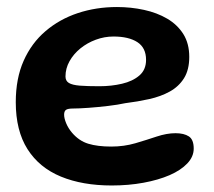

<svg xmlns="http://www.w3.org/2000/svg" viewBox="-20 -504 624 560"><path d="M306 37Q220.5 37 157.5 11Q94.5 -15 60.2 -69Q26 -123 26 -206Q26 -275 49 -326.8Q72 -378.5 112.8 -413.2Q153.5 -448 207 -465.8Q260.5 -483.5 321 -483.5Q362 -483.5 400 -475.2Q438 -467 467.8 -449.5Q497.5 -432 514.8 -404.5Q532 -377 532 -338Q532 -300.5 516.8 -276Q501.5 -251.5 475.2 -237Q449 -222.5 415.2 -215Q381.5 -207.5 345 -203Q324.5 -198.5 295.2 -195Q266 -191.5 238 -189.5Q210 -187.5 193.5 -187.5Q178.5 -187.5 172.8 -183.8Q167 -180 167 -169.5Q167 -159 173 -144.5Q179 -130 190 -117Q210.5 -93 237.5 -84.8Q264.5 -76.5 304.5 -76.5Q341.5 -76.5 374.8 -86.2Q408 -96 437.2 -105.8Q466.5 -115.5 492 -115.5Q516.5 -115.5 530.8 -106.2Q545 -97 545 -70.5Q545 -47 526.2 -27.2Q507.5 -7.5 474.8 6.8Q442 21 398.5 29Q355 37 306 37ZM270 -252.5Q305 -252.5 336 -259.8Q367 -267 386.5 -283.8Q406 -300.5 406 -329.5Q406 -364.5 380.8 -381Q355.5 -397.5 311 -397.5Q284.5 -397.5 259.5 -388.2Q234.5 -379 214.5 -362.8Q194.5 -346.5 182.8 -325.5Q171 -304.5 171 -281Q171 -268 181 -262Q191 -256 212.8 -254.2Q234.5 -252.5 270 -252.5Z"/></svg>

Font: Gluten Thin Medium
Style: Regular
Weight: 500
Version: Version 1.300